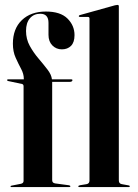

<svg xmlns="http://www.w3.org/2000/svg" viewBox="-20 -762 563 782"><path d="M192.5 -28Q192.5 -17 204.5 -15L260.5 -7.5Q266.5 -6.5 266.5 -3Q266.5 0 262 0H26Q23 0 23 -2.5Q23 -5.5 27.5 -6L65.5 -13.5Q76 -16 76 -25V-410.5Q76 -418.5 69.5 -420L13 -432Q9 -433 9 -435.5Q9 -439 13 -439H77V-441Q77 -461 66 -481.5Q55 -502 43.8 -526.8Q32.5 -551.5 32.5 -584Q32.5 -645 69 -680Q105.5 -715 167 -715Q226 -715 254.8 -686.5Q283.5 -658 283.5 -619Q283.5 -589.5 269.2 -575.2Q255 -561 232 -561Q209 -561 193.2 -577Q177.5 -593 177.5 -620V-669Q177.5 -706 144 -706Q117.5 -706 101.8 -687.5Q86 -669 86 -636Q86 -603 101.2 -575.2Q116.5 -547.5 136.8 -523.8Q157 -500 173.2 -479Q189.5 -458 191.5 -439H270Q275 -439 275 -435.5Q275 -428.5 262.5 -428.5H192.5ZM464 -736.5V-27.5Q464 -14 476 -12L503.5 -7Q508.5 -6.5 508.5 -3Q508.5 0 504.5 0H303Q299 0 299 -3Q299 -6 305.5 -7.5L332.5 -12Q344.5 -14 344.5 -27V-686.5Q344.5 -693 338 -693H305.5Q301 -693 301 -696.5Q301 -699 305 -700.5L448.5 -740.5Q455.5 -742 458.5 -742Q464 -742 464 -736.5Z"/></svg>

Font: Fraunces 144pt SemiBold
Style: Regular
Weight: 600
Version: Version 1.000;[0bf87f6ff]